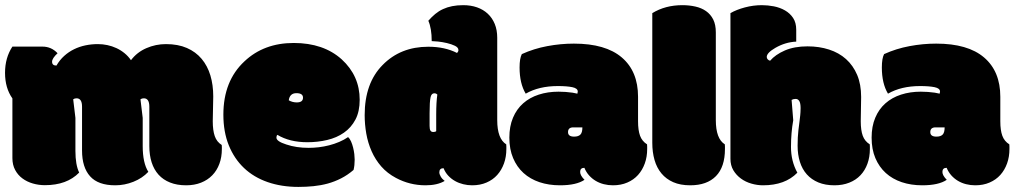

<svg xmlns="http://www.w3.org/2000/svg" viewBox="-26 -716 3969 751"><path d="M806.2 -241.7Q806.2 -206.1 814 -183.6Q821.8 -161.1 841.3 -148.9Q841.8 -147.5 841.8 -140.6V-133.3Q841.8 -101.1 832 -75Q822.3 -48.8 804.2 -30.3Q786.1 -11.7 760.3 -1.5Q734.4 8.8 702.1 8.8Q666.5 8.8 639.4 -2Q612.3 -12.7 594.2 -32.7Q576.2 -52.7 567.1 -81.1Q558.1 -109.4 558.1 -144.5V-298.8Q558.1 -331.5 536.6 -331.5Q528.8 -331.5 523.4 -327.6L532.2 -254.9V-144.5Q532.2 -78.6 554.2 -43.9Q530.8 -19 496.1 -5.1Q461.4 8.8 424.8 8.8Q357.9 8.8 326.4 -26.4Q294.9 -61.5 294.9 -127.4V-298.8Q294.9 -331.5 273.4 -331.5Q265.6 -331.5 260.3 -327.6L269 -254.9V-125.5Q269 -71.3 283.7 -41Q235.8 8.3 149.4 8.3Q125.5 8.3 102.5 1.7Q79.6 -4.9 61.8 -18.1Q43.9 -31.2 33.2 -51.3Q22.5 -71.3 22.5 -97.7V-331.1Q-6.3 -371.6 -6.3 -431.2Q-6.3 -490.2 22.5 -533.7H140.1Q174.8 -533.7 199.2 -507.8Q177.7 -487.8 177.7 -474.6Q177.7 -459.5 194.8 -459.5Q207.5 -481.4 225.1 -497.3Q242.7 -513.2 263.7 -523.4Q284.7 -533.7 308.3 -538.6Q332 -543.5 356.9 -543.5Q375.5 -543.5 394 -539.6Q412.6 -535.6 429.4 -527.8Q446.3 -520 460.9 -508.1Q475.6 -496.1 486.3 -480.5Q509.8 -511.7 546.4 -527.6Q583 -543.5 623 -543.5Q670.4 -543.5 705.1 -528.3Q739.7 -513.2 762.7 -485.8Q785.6 -458.5 796.9 -421.1Q808.1 -383.8 808.1 -338.9Z M1134.8 -315.4Q1159.2 -315.4 1159.2 -334Q1159.2 -351.6 1133.3 -351.6Q1107.4 -351.6 1103.5 -323.7Q1117.7 -315.4 1134.8 -315.4ZM1141.1 15.1Q1075.2 15.1 1021 -3.7Q966.8 -22.5 928.5 -58.8Q890.1 -95.2 868.9 -147.7Q847.7 -200.2 847.7 -267.6Q847.7 -399.4 930.2 -476.1Q1006.3 -547.9 1123 -547.9Q1239.3 -547.9 1310.5 -483.9Q1380.9 -419.4 1380.9 -325.7Q1380.9 -279.8 1364.3 -248.3Q1347.7 -216.8 1319.3 -197Q1291 -177.2 1253.9 -168.5Q1216.8 -159.7 1176.3 -159.7Q1106.9 -159.7 1059.1 -188.5Q1055.2 -185.5 1055.2 -177.7Q1055.2 -163.1 1093.8 -150.9Q1132.8 -137.7 1181.6 -137.7Q1200.7 -137.7 1221.2 -140.1Q1241.7 -142.6 1261.7 -147.7Q1281.7 -152.8 1300.8 -160.9Q1319.8 -168.9 1335.4 -179.7Q1342.3 -173.8 1347.2 -162.6Q1352.1 -151.4 1355.2 -138.7Q1358.4 -126 1359.9 -113.3Q1361.3 -100.6 1361.3 -91.8Q1361.3 -68.8 1356.9 -51.3Q1333.5 -31.2 1308.1 -18.3Q1282.7 -5.4 1255.9 2Q1229 9.3 1200.2 12.2Q1171.4 15.1 1141.1 15.1Z M1684.6 -346.2Q1679.7 -351.1 1672.9 -351.1Q1661.6 -351.1 1658.2 -335.9Q1654.3 -319.3 1654.3 -273.4V-223.6Q1654.3 -210.4 1657.7 -205.1Q1661.1 -199.7 1668.9 -199.7Q1676.8 -199.7 1680.2 -203.1V-268.6Q1680.2 -316.4 1684.6 -346.2ZM1649.4 -634.8Q1662.6 -649.9 1676.5 -661.4Q1690.4 -672.9 1706.8 -680.4Q1723.1 -688 1742.7 -691.9Q1762.2 -695.8 1786.1 -695.8Q1815.4 -695.8 1839.8 -687.3Q1864.3 -678.7 1881.8 -662.4Q1899.4 -646 1909.2 -622.3Q1918.9 -598.6 1918.9 -568.4V-246.1Q1918.9 -173.3 1954.1 -151.4Q1954.6 -149.9 1954.6 -142.1V-133.3Q1954.6 -102.5 1945.3 -76.7Q1936 -50.8 1918.9 -31.7Q1901.9 -12.7 1877 -2Q1852.1 8.8 1820.8 8.8Q1803.2 8.8 1786.1 4.6Q1769 0.5 1754.2 -7.8Q1739.3 -16.1 1727.5 -28.6Q1715.8 -41 1709 -58.1Q1692.4 -58.1 1692.4 -42Q1692.4 -34.7 1698 -25.1Q1703.6 -15.6 1713.4 -8.3Q1684.6 8.8 1638.7 8.8Q1576.7 8.8 1522.9 -20Q1488.8 -38.1 1465.3 -64.9Q1441.9 -91.8 1427.5 -124.5Q1413.1 -157.2 1406.7 -193.4Q1400.4 -229.5 1400.4 -265.6Q1400.4 -391.1 1470.7 -461.9Q1540.5 -533.2 1649.4 -533.2Q1713.9 -533.2 1761.7 -508.8Q1767.1 -514.2 1767.1 -520Q1767.1 -530.3 1753.4 -536.9Q1739.7 -543.5 1721.9 -547.6Q1704.1 -551.8 1687 -553.5Q1669.9 -555.2 1662.6 -555.2Q1662.6 -605 1649.4 -634.8Z M2216.3 -217.8Q2195.8 -217.8 2195.8 -199.2Q2195.8 -181.6 2219.7 -181.6Q2236.3 -181.6 2244.1 -189.5Q2252 -197.3 2252 -217.8ZM2469.7 -241.7Q2469.7 -206.5 2477.5 -185.1Q2485.4 -163.6 2504.9 -151.4Q2505.4 -149.9 2505.4 -142.1V-133.3Q2505.4 -102.5 2496.1 -76.7Q2486.8 -50.8 2469.7 -31.7Q2452.6 -12.7 2427.7 -2Q2402.8 8.8 2371.6 8.8Q2353 8.8 2335.7 4.4Q2318.4 0 2303.7 -8.8Q2289.1 -17.6 2277.8 -30.3Q2266.6 -43 2259.8 -59.6Q2243.2 -59.6 2243.2 -43.5Q2243.2 -29.8 2260.3 -12.7Q2228.5 8.8 2164.6 8.8Q2120.6 8.8 2084.2 -3.4Q2047.9 -15.6 2021.7 -39.3Q1995.6 -63 1981 -97.7Q1966.3 -132.3 1966.3 -177.7Q1966.3 -221.7 1980.5 -255.4Q1994.6 -289.1 2020.3 -311.8Q2045.9 -334.5 2081.3 -345.9Q2116.7 -357.4 2158.7 -357.4Q2172.9 -357.4 2186.5 -356.4Q2200.2 -355.5 2213.4 -353.5Q2222.2 -351.6 2226.8 -350.8Q2231.4 -350.1 2232.4 -349.6Q2233.9 -355 2233.9 -357.9Q2233.9 -370.6 2212.6 -375Q2191.4 -379.4 2156.2 -379.4Q2082 -379.4 2030.3 -349.6Q2006.3 -389.6 2006.3 -452.1Q2006.3 -487.8 2015.1 -504.4Q2062.5 -525.9 2114.7 -535.6Q2167 -545.4 2218.8 -545.4Q2342.8 -545.4 2406.2 -491.2Q2469.7 -437 2469.7 -337.4Z M2773.9 -246.1Q2773.9 -173.3 2809.1 -151.4Q2809.6 -149.9 2809.6 -142.1V-133.3Q2809.6 -63 2774.4 -27.1Q2739.3 8.8 2673.8 8.8Q2635.3 8.8 2607.4 -3.4Q2579.6 -15.6 2561.3 -37.6Q2543 -59.6 2534.2 -90.1Q2525.4 -120.6 2525.4 -157.2V-664.6Q2576.2 -695.8 2643.1 -695.8Q2669.9 -695.8 2693.8 -690.4Q2717.8 -685.1 2735.6 -672.6Q2753.4 -660.2 2763.7 -639.9Q2773.9 -619.6 2773.9 -589.4Z M3340.8 -241.7Q3340.8 -206.5 3348.6 -185.1Q3356.4 -163.6 3376 -151.4Q3376.5 -149.9 3376.5 -142.1V-133.3Q3376.5 -101.6 3366.9 -75.4Q3357.4 -49.3 3339.6 -30.5Q3321.8 -11.7 3295.9 -1.5Q3270 8.8 3237.8 8.8Q3202.1 8.8 3175 -2.4Q3147.9 -13.7 3129.9 -33.9Q3111.8 -54.2 3102.8 -82.8Q3093.8 -111.3 3093.8 -146Q3093.8 -180.2 3096.9 -206.3Q3100.1 -232.4 3101.6 -243.7Q3102.1 -249.5 3102.8 -254.4Q3103.5 -259.3 3104 -264.6Q3104.5 -270 3105 -277.1Q3105.5 -284.2 3105.5 -293.5Q3105.5 -312.5 3100.3 -320.8Q3095.2 -329.1 3086.4 -329.1Q3077.1 -329.1 3070.3 -325.2L3076.7 -245.6Q3067.9 -196.8 3067.9 -141.1Q3067.9 -85.9 3092.8 -40.5Q3044.9 8.8 2958.5 8.8Q2936 8.8 2913.1 2.2Q2890.1 -4.4 2872.1 -17.6Q2854 -30.8 2842.5 -50Q2831.1 -69.3 2831.1 -94.7V-664.6Q2854.5 -678.2 2887.5 -687Q2920.4 -695.8 2954.1 -695.8Q2977.1 -695.8 3001 -691.2Q3024.9 -686.5 3044.4 -675.3Q3064 -664.1 3076.2 -645.8Q3088.4 -627.4 3088.4 -599.6V-553.2Q3045.9 -551.3 3006.8 -528.8Q2973.1 -509.3 2973.1 -493.2Q2973.1 -487.8 2977.1 -483.6Q2981 -479.5 2986.3 -478.5Q3006.8 -502.4 3043.9 -518.6Q3081.1 -534.7 3132.8 -534.7Q3178.2 -534.7 3216.8 -522.2Q3255.4 -509.8 3283.2 -484.9Q3311 -460 3326.7 -423.1Q3342.3 -386.2 3342.3 -336.9Z M3633.3 -217.8Q3612.8 -217.8 3612.8 -199.2Q3612.8 -181.6 3636.7 -181.6Q3653.3 -181.6 3661.1 -189.5Q3668.9 -197.3 3668.9 -217.8ZM3886.7 -241.7Q3886.7 -206.5 3894.5 -185.1Q3902.3 -163.6 3921.9 -151.4Q3922.4 -149.9 3922.4 -142.1V-133.3Q3922.4 -102.5 3913.1 -76.7Q3903.8 -50.8 3886.7 -31.7Q3869.6 -12.7 3844.7 -2Q3819.8 8.8 3788.6 8.8Q3770 8.8 3752.7 4.4Q3735.4 0 3720.7 -8.8Q3706.1 -17.6 3694.8 -30.3Q3683.6 -43 3676.8 -59.6Q3660.2 -59.6 3660.2 -43.5Q3660.2 -29.8 3677.2 -12.7Q3645.5 8.8 3581.5 8.8Q3537.6 8.8 3501.2 -3.4Q3464.8 -15.6 3438.7 -39.3Q3412.6 -63 3397.9 -97.7Q3383.3 -132.3 3383.3 -177.7Q3383.3 -221.7 3397.5 -255.4Q3411.6 -289.1 3437.3 -311.8Q3462.9 -334.5 3498.3 -345.9Q3533.7 -357.4 3575.7 -357.4Q3589.8 -357.4 3603.5 -356.4Q3617.2 -355.5 3630.4 -353.5Q3639.2 -351.6 3643.8 -350.8Q3648.4 -350.1 3649.4 -349.6Q3650.9 -355 3650.9 -357.9Q3650.9 -370.6 3629.6 -375Q3608.4 -379.4 3573.2 -379.4Q3499 -379.4 3447.3 -349.6Q3423.3 -389.6 3423.3 -452.1Q3423.3 -487.8 3432.1 -504.4Q3479.5 -525.9 3531.7 -535.6Q3584 -545.4 3635.7 -545.4Q3759.8 -545.4 3823.2 -491.2Q3886.7 -437 3886.7 -337.4Z"/></svg>

Font: Modak sl
Style: Regular
Weight: 400
Designer: Sarang Kulkarni, Maithili Shingre, Noopur Datye
Foundry: Ek Type
Version: Version 1.036;PS Version 1.000;hotconv 1.0.79;makeotf.lib2.5